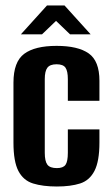

<svg xmlns="http://www.w3.org/2000/svg" viewBox="-20 -671 406 699"><path d="M187 8Q136 8 100.5 -3Q65 -14 47 -48.5Q29 -83 29 -152V-370Q29 -446 68 -475Q107 -504 186 -504Q264 -504 303 -476.5Q342 -449 342 -377V-304H227V-383Q227 -412 218.5 -424.5Q210 -437 186 -437Q162 -437 152.5 -424.5Q143 -412 143 -383V-115Q143 -84 152.5 -71.5Q162 -59 187 -59Q210 -59 218.5 -71Q227 -83 227 -115V-200H342V-152Q342 -84 324 -49Q306 -14 271.5 -3Q237 8 187 8ZM56 -546 151 -651H215L310 -546H235L184 -595L133 -546Z"/></svg>

Font: Alumni Sans
Style: Bold
Weight: 700
Designer: Robert E. Leuschke
Foundry: Robert E. Leuschke
Version: Version 1.018